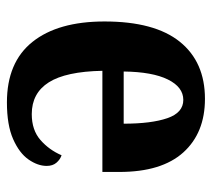

<svg xmlns="http://www.w3.org/2000/svg" viewBox="-48 -540 598 541"><g transform="rotate(90 250.5 -269.0)"><path d="M268 10Q155 10 97.5 -62Q40 -134 40 -265Q40 -406 97 -477Q154 -548 258 -548Q354 -548 409 -487Q464 -426 464 -307V-259H179Q181 -156 211.5 -108Q242 -60 301 -60Q346 -60 374 -84.5Q402 -109 417 -144Q429 -140 438 -129.5Q447 -119 447 -102Q447 -77 429 -51Q411 -25 371.5 -7.5Q332 10 268 10ZM328 -319Q328 -397 312.5 -442Q297 -487 261 -487Q225 -487 203.5 -443.5Q182 -400 181 -319Z"/></g></svg>

Font: Noto Serif Hebrew Condensed
Style: Bold
Weight: 700
Width: 3
Designer: Monotype Design Team
Foundry: Monotype Imaging Inc.
Version: Version 2.004; ttfautohint (v1.8.4.7-5d5b)